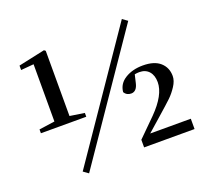

<svg xmlns="http://www.w3.org/2000/svg" viewBox="-129 -910 1228 1111"><g transform="rotate(-20 485.5 -355.0)"><path d="M335.9 -281.2H56.6V-304.7L153.3 -318.4V-670.9L74.2 -664.1V-691.4L237.3 -726.6L246.1 -719.7V-318.4L335.9 -304.7ZM722.7 -742.2 753.9 -719.7 239.3 32.2 208 9.8ZM650.4 -63.5H900.4V0H589.8V-46.9L698.2 -154.3Q793 -250 793 -328.1Q793 -370.1 771.5 -394.5Q750 -418.9 711.9 -418.9Q698.2 -418.9 683.6 -416L671.9 -366.2Q661.1 -318.4 627 -318.4Q598.6 -318.4 585 -341.8Q589.8 -392.6 635.3 -420.4Q680.7 -448.2 744.1 -448.2Q814.5 -448.2 850.6 -416Q886.7 -383.8 886.7 -332Q886.7 -302.7 865.7 -270.5Q844.7 -238.3 820.3 -214.8Q795.9 -191.4 731.4 -134.8Z"/></g></svg>

Font: GenRyuMin TW TTF Bold
Style: Regular
Weight: 700
Version: Version 1.300